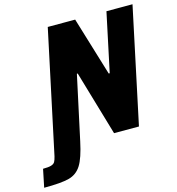

<svg xmlns="http://www.w3.org/2000/svg" viewBox="-231 -796 1016 1103"><g transform="rotate(-15 276.5 -244.5)"><path d="M-1 40 154 -688H317L423 -339H429L503 -688H658L512 0H364L251 -385H246L164 -5Q144 90 117.5 132Q91 174 44 186.5Q-3 199 -105 199L-83 92Q-50 92 -34 87Q-18 82 -12 71.5Q-6 61 -1 40Z"/></g></svg>

Font: Saira Semi Condensed
Style: Bold Italic
Weight: 700
Width: 4
Italic angle: -12°
Designer: Hector Gatti with collaboration of the Omnibus-Type team
Foundry: Omnibus-Type
Version: Version 1.001; ttfautohint (v1.8)